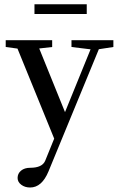

<svg xmlns="http://www.w3.org/2000/svg" viewBox="-20 -627 549 884"><path d="M138.7 -562.5V-607.4H379.4V-562.5ZM118.7 236.3Q94.7 236.3 77.9 223.6Q61 210.9 61 192.4Q61 171.9 76.9 158.7Q92.8 145.5 119.1 145.5Q174.3 145.5 188 113.3L229.5 11.2L60.5 -403.3L6.3 -410.6V-441.9H220.2V-410.6L160.6 -403.8L279.3 -110.8L397 -399.9L309.1 -410.6V-441.9H502V-410.6L435.1 -400.4L203.1 162.6Q172.4 236.3 118.7 236.3Z"/></svg>

Font: Elstob 10pt Medium
Style: Regular
Weight: 500
Designer: Peter S. Baker
Version: Version 1.015